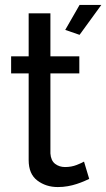

<svg xmlns="http://www.w3.org/2000/svg" viewBox="-20 -750 430 777"><path d="M302 -609 244 -629 302 -730H390ZM341 -26Q333 -22 320 -16.5Q307 -11 290.5 -5.5Q274 0 254.5 3.5Q235 7 214 7Q166 7 131 -19.5Q96 -46 96 -102V-453H25V-522H96V-696H184V-522H301V-453H184V-129Q186 -100 203 -87Q220 -74 243 -74Q269 -74 290.5 -82.5Q312 -91 320 -96Z"/></svg>

Font: IngvarSans
Style: Regular
Weight: 500
Version: Version 3.000